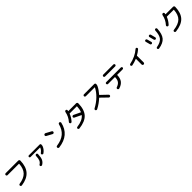

<svg xmlns="http://www.w3.org/2000/svg" viewBox="995 -3876 7011 7011"><g transform="rotate(-45 4500.0 -370.5)"><path d="M174.8 -610.4Q153.3 -610.4 139.2 -624.5Q125 -638.7 125 -659.7Q125 -680.7 139.6 -695.3Q154.3 -710 174.8 -710H823.2Q846.7 -710 863.8 -692.9Q880.9 -675.8 879.9 -653.3Q872.1 -345.7 725.1 -181.2Q578.1 -16.6 280.3 24.4Q258.8 27.3 241.7 14.6Q224.6 2 220.7 -18.6Q216.8 -37.1 229.5 -54.2Q242.2 -71.3 261.7 -74.2Q508.8 -109.4 629.9 -234.4Q751 -359.4 766.6 -601.6Q766.6 -609.4 758.8 -610.4Z M1235.4 -485.4Q1217.8 -485.4 1205.1 -497.6Q1192.4 -509.8 1192.4 -527.8Q1192.4 -545.9 1204.6 -559.1Q1216.8 -572.3 1235.4 -572.3H1793.9Q1811.5 -572.3 1824.2 -559.1Q1836.9 -545.9 1836.9 -528.3Q1836.9 -478.5 1823.2 -444.3Q1773.4 -324.2 1661.1 -246.1Q1644.5 -234.4 1625 -238.8Q1605.5 -243.2 1592.8 -259.8Q1582 -275.4 1585.4 -294.4Q1588.9 -313.5 1605.5 -324.2Q1696.3 -390.6 1727.5 -475.6Q1729.5 -484.4 1721.7 -485.4ZM1404.3 -368.2Q1405.3 -389.6 1418.9 -404.3Q1432.6 -418.9 1454.1 -418.9Q1473.6 -418.9 1488.8 -403.8Q1503.9 -388.7 1502.9 -369.1Q1499 -207 1458.5 -119.6Q1418 -32.2 1325.2 21.5Q1307.6 31.2 1287.6 25.4Q1267.6 19.5 1256.8 2.9Q1247.1 -13.7 1252 -31.7Q1256.8 -49.8 1274.4 -59.6Q1342.8 -101.6 1371.6 -169.9Q1400.4 -238.3 1404.3 -368.2Z M2183.6 -622.1Q2164.1 -631.8 2157.7 -652.3Q2151.4 -672.9 2161.1 -693.4Q2170.9 -711.9 2192.9 -718.8Q2214.8 -725.6 2235.4 -715.8Q2351.6 -657.2 2448.2 -600.6Q2467.8 -589.8 2473.6 -568.8Q2479.5 -547.9 2468.3 -527.8Q2457 -507.8 2436 -502.4Q2415 -497.1 2395.5 -507.8Q2297.9 -564.5 2183.6 -622.1ZM2874 -634.8Q2895.5 -629.9 2906.7 -612.3Q2918 -594.7 2914.1 -574.2Q2797.9 -61.5 2225.6 9.8Q2203.1 12.7 2186.5 -0.5Q2169.9 -13.7 2167 -36.1Q2164.1 -57.6 2176.8 -73.7Q2189.5 -89.8 2210 -92.8Q2462.9 -127 2609.9 -250Q2756.8 -373 2813.5 -596.7Q2818.4 -616.2 2836.4 -627.4Q2854.5 -638.7 2874 -634.8Z M3201.2 -333Q3187.5 -318.4 3167.5 -317.9Q3147.5 -317.4 3131.8 -331.1Q3117.2 -343.8 3116.2 -363.8Q3115.2 -383.8 3128.9 -399.4Q3259.8 -545.9 3296.9 -742.2Q3300.8 -763.7 3316.9 -776.4Q3333 -789.1 3354.5 -788.1Q3374 -786.1 3387.7 -770.5Q3401.4 -754.9 3398.4 -735.4Q3397.5 -730.5 3394.5 -719.2Q3391.6 -708 3390.6 -702.1Q3388.7 -695.3 3398.4 -695.3H3796.9Q3820.3 -695.3 3837.4 -678.7Q3854.5 -662.1 3854.5 -638.7Q3850.6 -316.4 3703.1 -156.2Q3555.7 3.9 3237.3 40Q3217.8 42 3200.7 29.8Q3183.6 17.6 3180.7 -2Q3177.7 -20.5 3189.9 -36.6Q3202.1 -52.7 3220.7 -54.7Q3516.6 -91.8 3635.7 -241.2Q3641.6 -247.1 3632.8 -251Q3494.1 -321.3 3381.8 -372.1Q3363.3 -380.9 3356 -400.4Q3348.6 -419.9 3358.9 -439Q3369.1 -458 3390.6 -464.8Q3412.1 -471.7 3431.6 -462.9Q3553.7 -408.2 3684.6 -341.8Q3691.4 -337.9 3696.3 -345.7Q3737.3 -449.2 3743.2 -590.8Q3743.2 -599.6 3734.4 -599.6H3380.9Q3376 -599.6 3373 -600.6Q3366.2 -601.6 3362.3 -594.7Q3310.5 -450.2 3201.2 -333Z M4188.5 2Q4169.9 11.7 4149.9 5.4Q4129.9 -1 4120.1 -19Q4110.4 -37.1 4116.7 -56.2Q4123 -75.2 4140.6 -85Q4334 -188.5 4475.1 -326.2Q4616.2 -463.9 4694.3 -620.1Q4697.3 -627 4689.5 -627H4233.4Q4213.9 -627 4198.7 -641.6Q4183.6 -656.2 4183.6 -676.3Q4183.6 -696.3 4198.2 -710.4Q4212.9 -724.6 4233.4 -724.6H4764.6Q4784.2 -724.6 4799.3 -710.4Q4814.5 -696.3 4814.5 -675.8Q4814.5 -625 4793.9 -584Q4729.5 -451.2 4614.3 -323.2Q4609.4 -318.4 4615.2 -310.5Q4752.9 -183.6 4862.3 -75.2Q4877 -60.5 4877 -38.6Q4877 -16.6 4861.8 -2Q4846.7 12.7 4825.2 12.2Q4803.7 11.7 4789.1 -2.9Q4653.3 -140.6 4544.9 -240.2Q4539.1 -246.1 4532.2 -240.2Q4377.9 -95.7 4188.5 2Z M5238.3 -735.4H5761.7Q5781.2 -735.4 5795.4 -721.2Q5809.6 -707 5809.6 -688.5Q5809.6 -668.9 5795.9 -654.3Q5782.2 -639.6 5761.7 -639.6H5238.3Q5218.8 -639.6 5204.6 -653.8Q5190.4 -668 5190.4 -688.5Q5190.4 -707 5204.6 -721.2Q5218.8 -735.4 5238.3 -735.4ZM5122.1 -370.1Q5103.5 -370.1 5089.4 -384.3Q5075.2 -398.4 5075.2 -418.5Q5075.2 -438.5 5088.4 -451.7Q5101.6 -464.8 5122.1 -464.8H5877Q5896.5 -464.8 5910.6 -450.7Q5924.8 -436.5 5924.8 -418Q5924.8 -398.4 5910.6 -384.3Q5896.5 -370.1 5877 -370.1H5597.7Q5589.8 -370.1 5589.8 -362.3Q5587.9 -201.2 5517.1 -105Q5446.3 -8.8 5294.9 37.1Q5275.4 43 5256.8 32.7Q5238.3 22.5 5231.4 2Q5225.6 -16.6 5234.4 -34.2Q5243.2 -51.8 5262.7 -58.6Q5378.9 -97.7 5428.2 -168Q5477.5 -238.3 5480.5 -362.3Q5480.5 -370.1 5470.7 -370.1Z M6232.4 -223.6Q6213.9 -219.7 6197.3 -231.9Q6180.7 -244.1 6177.7 -263.2Q6174.8 -282.2 6186.5 -296.9Q6198.2 -311.5 6216.8 -316.4Q6361.3 -343.8 6498.5 -408.7Q6635.7 -473.6 6736.3 -564.5Q6750 -577.1 6769 -575.7Q6788.1 -574.2 6799.8 -559.6Q6812.5 -544.9 6811.5 -525.4Q6810.5 -505.9 6795.9 -493.2Q6713.9 -419.9 6600.6 -357.4Q6593.8 -354.5 6595.7 -344.7Q6597.7 -336.9 6597.7 -333V-5.9Q6597.7 16.6 6582 31.7Q6566.4 46.9 6544.4 46.9Q6522.5 46.9 6506.8 31.2Q6491.2 15.6 6491.2 -5.9V-294.9Q6491.2 -303.7 6483.4 -299.8Q6359.4 -248 6232.4 -223.6Z M7774.4 -575.2Q7795.9 -574.2 7809.6 -559.1Q7823.2 -543.9 7822.3 -523.4Q7809.6 -256.8 7702.6 -130.9Q7595.7 -4.9 7357.4 32.2Q7338.9 35.2 7322.8 23.9Q7306.6 12.7 7301.8 -6.8Q7297.9 -25.4 7309.1 -41Q7320.3 -56.6 7338.9 -59.6Q7543 -94.7 7627.4 -196.3Q7711.9 -297.9 7722.7 -528.3Q7723.6 -547.9 7739.3 -562Q7754.9 -576.2 7774.4 -575.2ZM7230.5 -314.5Q7205.1 -414.1 7184.6 -486.3Q7179.7 -504.9 7189.9 -521.5Q7200.2 -538.1 7219.7 -543Q7239.3 -546.9 7257.3 -536.6Q7275.4 -526.4 7281.2 -505.9Q7309.6 -408.2 7327.1 -335Q7332 -316.4 7320.8 -298.8Q7309.6 -281.2 7290 -276.4Q7270.5 -272.5 7252.9 -283.7Q7235.4 -294.9 7230.5 -314.5ZM7449.2 -332Q7422.9 -434.6 7402.3 -511.7Q7397.5 -530.3 7407.7 -547.9Q7418 -565.4 7438 -570.3Q7458 -575.2 7476.6 -563.5Q7495.1 -551.8 7500 -532.2Q7534.2 -403.3 7545.9 -353.5Q7550.8 -334 7540.5 -316.9Q7530.3 -299.8 7510.3 -294.9Q7490.2 -290 7472.2 -300.8Q7454.1 -311.5 7449.2 -332Z M8210 -329.1Q8196.3 -314.5 8175.3 -313Q8154.3 -311.5 8137.7 -326.2Q8123 -338.9 8122.1 -359.4Q8121.1 -379.9 8134.8 -394.5Q8269.5 -544.9 8305.7 -735.4Q8309.6 -756.8 8326.7 -770.5Q8343.8 -784.2 8365.2 -783.2Q8386.7 -781.2 8400.4 -765.6Q8414.1 -750 8410.2 -728.5Q8409.2 -722.7 8406.7 -710.9Q8404.3 -699.2 8403.3 -693.4Q8401.4 -685.5 8410.2 -684.6H8792Q8815.4 -684.6 8832.5 -668Q8849.6 -651.4 8848.6 -627.9Q8841.8 -318.4 8693.8 -161.6Q8545.9 -4.9 8232.4 30.3Q8212.9 32.2 8196.3 19.5Q8179.7 6.8 8176.8 -12.7Q8173.8 -31.2 8185.5 -47.4Q8197.3 -63.5 8216.8 -65.4Q8480.5 -98.6 8601.1 -217.3Q8721.7 -335.9 8737.3 -582Q8737.3 -589.8 8729.5 -589.8H8381.8Q8374 -589.8 8371.1 -582Q8319.3 -444.3 8210 -329.1Z"/></g></svg>

Font: Rounded Mgen+ 1m medium
Style: Regular
Weight: 500
Designer: [Source Han Sans]
Ryoko NISHIZUKA  (kana & ideographs); Paul D. Hunt (Latin, Greek & Cyrillic); Wenlong ZHANG  (bopomofo
Version: Version 1.059.20150602